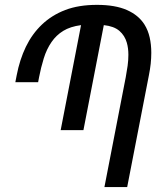

<svg xmlns="http://www.w3.org/2000/svg" viewBox="-20 -762 642 782"><path d="M492.2 -447.8Q496.6 -471.2 499.8 -494.1Q502.9 -517.1 502.9 -538.6Q502.9 -565.9 496.6 -587.9Q488.3 -617.2 466.3 -636.2Q444.3 -655.3 402.8 -659.7L319.8 -231.9H227.1L310.1 -659.7Q266.1 -653.8 237.5 -636.2Q209 -618.7 189.9 -590.8Q169.9 -562 158.2 -524.2Q146.5 -486.3 139.2 -447.8L135.3 -427.2H42.5L47.9 -455.1Q60.1 -519 85.4 -571.5Q110.8 -624 150.9 -662.1Q190.9 -700.2 245.6 -721.2Q300.3 -742.2 375 -742.2Q449.2 -742.2 496.8 -721.2Q544.4 -700.2 568.4 -662.1Q583 -638.7 589.6 -609.6Q596.2 -580.6 596.2 -546.9Q596.2 -525.4 593.8 -502.4Q591.3 -479.5 586.4 -455.1L498 0H405.3Z"/></svg>

Font: Hack
Style: Italic
Weight: 400
Italic angle: -11°
Monospace: yes
Designer: Christopher Simpkins
Foundry: Christopher Simpkins
Version: Version 2.019; ttfautohint (v1.4.1) -l 4 -r 80 -G 350 -x 0 -